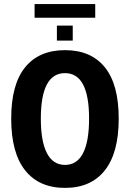

<svg xmlns="http://www.w3.org/2000/svg" viewBox="-20 -916 640 946"><path d="M564.9 -331.5Q564.9 -163.1 496.6 -76.7Q428.2 9.8 300.3 9.8Q172.4 9.8 103.8 -76.7Q35.2 -163.1 35.2 -331.5Q35.2 -500 103.8 -584.5Q172.4 -668.9 300.3 -668.9Q428.2 -668.9 496.6 -584.5Q564.9 -500 564.9 -331.5ZM418.9 -331.5Q418.9 -555.7 300.3 -555.7Q181.2 -555.7 181.2 -331.5Q181.2 -219.2 211.2 -161.4Q241.2 -103.5 300.3 -103.5Q359.4 -103.5 389.2 -161.4Q418.9 -219.2 418.9 -331.5ZM338.4 -715.8H260.3V-790H338.4ZM150.4 -896H449.2V-828.6H150.4Z"/></svg>

Font: Cousine
Style: Bold
Weight: 700
Monospace: yes
Designer: Steve Matteson
Foundry: Ascender Corporation
Version: Version 1.20